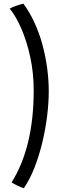

<svg xmlns="http://www.w3.org/2000/svg" viewBox="-20 -782 366 1020"><path d="M159 -302.5Q159 -394 140.8 -478.5Q122.5 -563 93.2 -630.2Q64 -697.5 31.5 -736Q44.5 -744 65.8 -751.2Q87 -758.5 104.5 -762.5Q138 -716.5 163.5 -661Q189 -605.5 205.5 -544.5Q222 -483.5 230.5 -420.5Q239 -357.5 239 -296.5Q239 -236.5 230.5 -167Q222 -97.5 205.2 -27Q188.5 43.5 163.8 107Q139 170.5 106.5 218Q100.5 216 91.5 212.5Q82.5 209 72.8 204.2Q63 199.5 54.8 195Q46.5 190.5 41.5 187Q99.5 95 129.2 -27Q159 -149 159 -302.5Z"/></svg>

Font: Grandstander Thin Light
Style: Regular
Weight: 300
Version: Version 1.200